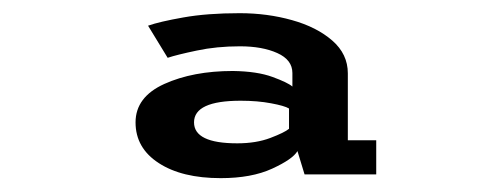

<svg xmlns="http://www.w3.org/2000/svg" viewBox="-20 -784 740 284"><path d="M306.5 -520.5Q249 -520.5 214.8 -542.8Q180.5 -565 180.5 -603Q180.5 -640.5 223 -659.8Q265.5 -679 324.5 -679Q360.5 -678.5 383 -670.2Q405.5 -662 412.5 -656V-676Q412.5 -695.5 390.2 -705.5Q368 -715.5 335 -715.5Q300.5 -715.5 271 -709.2Q241.5 -703 228 -698.5L199 -746Q216 -752 251.2 -758.2Q286.5 -764.5 334.5 -764.5Q375.5 -764.5 412 -754.2Q448.5 -744 471.5 -724Q494.5 -704 494.5 -675.5V-576.5H536.5V-526H430.5L420 -560.5Q413 -548.5 382.5 -534.5Q352 -520.5 306.5 -520.5ZM331 -572Q359 -572 380 -580Q401 -588 407.5 -593.5V-623.5Q401 -627.5 381 -631.2Q361 -635 336 -635Q267 -635 267 -603Q267 -572 331 -572Z"/></svg>

Font: Trispace SemiExpanded Medium
Style: Regular
Weight: 500
Width: 6
Designer: Tyler Finck
Foundry: Etcetera Type Company
Version: Version 1.210; ttfautohint (v1.8.3)